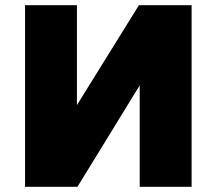

<svg xmlns="http://www.w3.org/2000/svg" viewBox="-20 -720 835 740"><path d="M76.5 0V-700H276.5V-315L515.5 -700H718.5V0H518.5V-391L278.5 0Z"/></svg>

Font: Geologica Roman Black
Style: Regular
Weight: 900
Designer: Sindre Bremnes, Frode Helland
Foundry: Monokrom Skriftforlag AS
Version: Version 1.010;gftools[0.9.28]